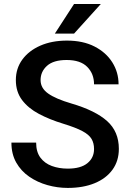

<svg xmlns="http://www.w3.org/2000/svg" viewBox="-20 -922 645 952"><path d="M446.3 -183.1Q446.3 -212.4 433.8 -233.4Q421.4 -254.4 388.4 -272Q355.5 -289.6 293.5 -308.6Q226.1 -329.1 173.1 -357.2Q120.1 -385.3 89.4 -426Q58.6 -466.8 58.6 -524.9Q58.6 -582.5 90.6 -626.5Q122.6 -670.4 179.7 -695.6Q236.8 -720.7 312 -720.7Q391.6 -720.7 448.7 -691.4Q505.9 -662.1 536.9 -612.8Q567.9 -563.5 567.9 -503.9H446.3Q446.3 -556.2 412.6 -590.3Q378.9 -624.5 310.5 -624.5Q245.1 -624.5 213.1 -595.7Q181.2 -566.9 181.2 -524.9Q181.2 -484.9 218.8 -458.3Q256.3 -431.6 334.5 -408.7Q452.6 -374 511 -321.8Q569.3 -269.5 569.3 -184.1Q569.3 -124 537.8 -80.6Q506.3 -37.1 449.5 -13.7Q392.6 9.8 315.9 9.8Q264.6 9.8 215.1 -4.2Q165.5 -18.1 125 -45.9Q84.5 -73.7 60.5 -116Q36.6 -158.2 36.6 -214.8H159.2Q159.2 -168.9 180.2 -140.6Q201.2 -112.3 236.8 -99.1Q272.5 -85.9 315.9 -85.9Q380.4 -85.9 413.3 -112.8Q446.3 -139.6 446.3 -183.1ZM252 -755.4 347.2 -902.3H480L347.2 -755.4Z"/></svg>

Font: Vazirmatn RD UI FD Medium
Style: Regular
Weight: 500
Designer: Saber Rastikerdar
Foundry: Saber Rastikerdar
Version: Version 33.003